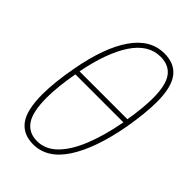

<svg xmlns="http://www.w3.org/2000/svg" viewBox="-232 -853 950 950"><g transform="rotate(45 242.5 -378.0)"><path d="M49 -198Q49 -237 54.5 -289Q60 -341 71 -399Q103 -575 169.5 -671Q236 -767 334 -767Q406 -767 441.5 -719.5Q477 -672 477 -570Q477 -531 472 -483Q467 -435 458 -382Q424 -195 357 -92Q290 11 192 11Q122 11 85.5 -37.5Q49 -86 49 -198ZM99 -407H434Q442 -453 446 -495Q450 -537 450 -570Q450 -661 420.5 -701.5Q391 -742 332 -742Q247 -742 188.5 -654Q130 -566 99 -407ZM76 -201Q76 -101 106 -57.5Q136 -14 194 -14Q252 -14 297.5 -59Q343 -104 376.5 -186.5Q410 -269 431 -382H95Q76 -275 76 -201Z"/></g></svg>

Font: Noto Sans SemiCondensed Thin
Style: Italic
Weight: 100
Width: 4
Italic angle: -12°
Designer: Monotype Design Team
Foundry: Monotype Imaging Inc.
Version: Version 2.013; ttfautohint (v1.8.4.7-5d5b)